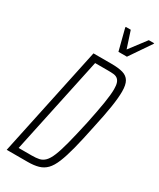

<svg xmlns="http://www.w3.org/2000/svg" viewBox="-225 -971 863 1041"><g transform="rotate(30 207.0 -450.0)"><path d="M10 0 156 -688H268Q313 -688 340.5 -680Q368 -672 381 -650Q394 -628 394 -586Q394 -547 385 -488.5Q376 -430 357 -344Q339 -256 323.5 -195.5Q308 -135 292 -96Q276 -57 256 -36.5Q236 -16 208 -8Q180 0 141 0ZM61 -41H143Q169 -41 188.5 -45Q208 -49 223.5 -64.5Q239 -80 252.5 -113Q266 -146 280.5 -202Q295 -258 314 -344Q332 -430 341 -486Q350 -542 350 -575Q350 -600 345 -614.5Q340 -629 330 -636.5Q320 -644 305.5 -645.5Q291 -647 271 -647H190ZM269 -763 235 -895 236 -900H267L301 -796L380 -900H414L412 -895L322 -763Z"/></g></svg>

Font: Saira ExtraCondensed ExtraLight
Style: Italic
Weight: 250
Width: 2
Italic angle: -12°
Designer: Hector Gatti with collaboration of the Omnibus-Type team
Foundry: Omnibus-Type
Version: Version 1.101